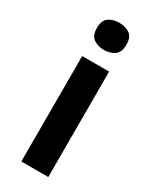

<svg xmlns="http://www.w3.org/2000/svg" viewBox="-196 -807 690 858"><g transform="rotate(30 148.5 -378.0)"><path d="M149 -756Q118 -756 95.5 -741Q73 -726 73 -686Q73 -647 95.5 -631.5Q118 -616 149 -616Q180 -616 202.5 -631.5Q225 -647 225 -686Q225 -726 202.5 -741Q180 -756 149 -756ZM218 -544H79V0H218Z"/></g></svg>

Font: Noto Sans UI
Style: Bold
Weight: 700
Designer: Monotype Design Team
Foundry: Monotype Imaging Inc.
Version: Version 1.901